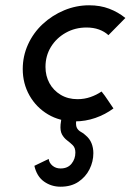

<svg xmlns="http://www.w3.org/2000/svg" viewBox="-20 -449 494 726"><path d="M364 -103Q377 -87 387 -71.5Q397 -56 409 -39Q378 -16 340.5 -3Q303 10 263 10Q206 10 161.5 -16.5Q117 -43 91.5 -88Q66 -133 66 -188Q66 -237 86 -281Q106 -325 141.5 -358Q177 -391 222.5 -410Q268 -429 317 -429Q359 -429 393 -416Q427 -403 454 -381Q438 -365 422.5 -349Q407 -333 390 -316Q375 -330 354 -337.5Q333 -345 307 -345Q264 -345 228.5 -325Q193 -305 172.5 -271.5Q152 -238 152 -196Q152 -162 167 -134.5Q182 -107 209.5 -90.5Q237 -74 273 -74Q299 -74 322 -82Q345 -90 364 -103ZM268 8Q266 27 271.5 36Q277 45 286.5 50Q296 55 303 62Q319 75 326 92.5Q333 110 333 130Q333 162 318.5 191Q304 220 276.5 238.5Q249 257 209 257Q174 257 146.5 237.5Q119 218 110 178Q123 172 137 165Q151 158 164 152Q166 167 178.5 177.5Q191 188 209 188Q236 188 250.5 170Q265 152 265 128Q265 110 255.5 100.5Q246 91 234 82Q222 73 214.5 59.5Q207 46 209 22L212 0H269Z"/></svg>

Font: Josefin Sans Medium
Style: Italic
Weight: 500
Italic angle: -7°
Designer: Santiago Orozco
Foundry: Typemade
Version: Version 2.000